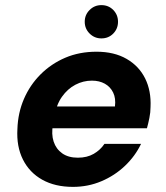

<svg xmlns="http://www.w3.org/2000/svg" viewBox="-20 -718 647 750"><path d="M265 12Q195 12 145 -16Q95 -44 69.5 -95Q44 -146 48 -214Q50 -277 73.5 -331.5Q97 -386 138.5 -427.5Q180 -469 235 -492.5Q290 -516 357 -516Q426 -516 474.5 -488Q523 -460 547 -411.5Q571 -363 568 -300Q568 -279 563.5 -257Q559 -235 554 -217H146L161 -302H429Q433 -334 422 -356.5Q411 -379 389.5 -391Q368 -403 339 -403Q305 -403 274.5 -387Q244 -371 222 -340Q200 -309 192 -261L187 -232Q180 -194 189.5 -165Q199 -136 223 -119Q247 -102 284 -102Q320 -102 346 -117Q372 -132 388 -156H531Q508 -108 468 -70Q428 -32 376 -10Q324 12 265 12ZM376 -568Q349 -568 330 -587Q311 -606 311 -633Q311 -660 330 -679Q349 -698 376 -698Q404 -698 422.5 -679Q441 -660 441 -633Q441 -606 422.5 -587Q404 -568 376 -568Z"/></svg>

Font: DM Sans ExtraBold
Style: Italic
Weight: 800
Italic angle: -10°
Designer: Colophon Foundry, Jonny Pinhorn
Foundry: Colophon Foundry
Version: Version 4.004;gftools[0.9.30]